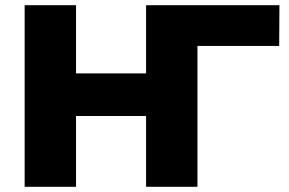

<svg xmlns="http://www.w3.org/2000/svg" viewBox="-20 -720 1112 740"><path d="M741 -700V0H543V-273H273V0H75V-700H273V-437H543V-700ZM1056 -543H739V0H544V-700H1057Z"/></svg>

Font: Montserrat Alternates ExtraBold
Style: Regular
Weight: 800
Designer: Julieta Ulanovsky
Foundry: Julieta Ulanovsky
Version: Version 7.200